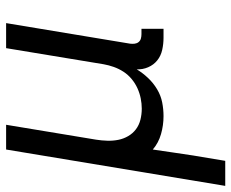

<svg xmlns="http://www.w3.org/2000/svg" viewBox="-90 -474 775 644"><g transform="rotate(-90 298.0 -152.5)"><path d="M-4 215 118 -520H201L151 -218Q148 -199 147.5 -180Q147 -161 150.5 -143.5Q154 -126 163 -110.5Q172 -95 186 -84.5Q200 -74 218 -69.5Q236 -65 255 -65Q272 -65 289.5 -68.5Q307 -72 323.5 -79.5Q340 -87 354.5 -99Q369 -111 379 -126.5Q389 -142 395 -159Q401 -176 404 -193L458 -520H542L473 -104Q472 -96 473 -88.5Q474 -81 478.5 -75.5Q483 -70 490 -68Q497 -66 505 -66H523V8H493Q472 8 452 3.5Q432 -1 417 -13Q402 -25 394 -43.5Q386 -62 387 -82Q375 -62 358 -44Q341 -26 320 -13.5Q299 -1 276 3.5Q253 8 230 8Q199 8 169.5 -0.5Q140 -9 118 -28Q118 -28 118 -28Q118 -28 118 -28Q113 6 108 40Q103 74 98 107L80 215Z"/></g></svg>

Font: Zed Sans Extended
Style: Italic
Weight: 400
Width: 7
Italic angle: -9°
Designer: Belleve Invis
Foundry: Belleve Invis
Version: Version 1.0.0; ttfautohint (v1.8.4)